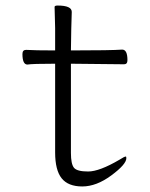

<svg xmlns="http://www.w3.org/2000/svg" viewBox="-20 -660 540 693"><path d="M277 13Q226 13 202.5 -16.5Q179 -46 179 -110V-430Q96 -430 79 -427Q61 -427 61 -465Q61 -480 74 -480Q105 -478 179 -478V-559Q177 -615 177 -635Q177 -640 188 -640Q239 -640 239 -617Q237 -563 236 -478Q382 -478 421 -481Q440 -481 440 -443Q440 -428 428 -428L236 -430V-108Q236 -68 247 -54.5Q258 -41 298 -41Q339 -41 412 -84Q429 -95 434 -95Q436 -95 436 -89Q436 -67 382 -27Q328 13 277 13Z"/></svg>

Font: LXGW WenKai Mono TC Light
Style: Regular
Weight: 300
Designer: LXGW / Fontworks Inc.
Foundry: LXGW / Fontworks Inc.
Version: Version 1.330